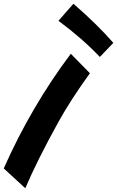

<svg xmlns="http://www.w3.org/2000/svg" viewBox="-83 -976 625 1025"><path d="M-63 -77Q84 -408 295 -689L397 -585Q295 -444 230 -327Q115 -119 52 29ZM450 -672Q355 -772 229 -865L309 -956Q439 -843 522 -747Z"/></svg>

Font: Vampiro One
Style: Regular
Weight: 400
Designer: Riccardo De Franceschi
Foundry: Sorkin Type Co.
Version: Version 1.002